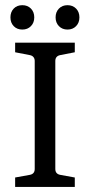

<svg xmlns="http://www.w3.org/2000/svg" viewBox="-20 -736 355 756"><path d="M274.5 -568V-530.2L216.7 -518.9Q207.6 -517.1 202.7 -511.3Q197.8 -505.5 197.8 -496V-70.5Q197.8 -61.1 202.5 -55.3Q207.3 -49.5 216.7 -47.6L274.5 -37.1V0H39.6V-37.1L97.8 -47.6Q107.3 -49.5 112 -55.3Q116.7 -61.1 116.7 -70.5V-496Q116.7 -505.1 111.8 -511.1Q106.9 -517.1 97.8 -518.9L39.6 -530.2V-568ZM292.7 -667.6Q292.7 -646.5 279.6 -633.1Q266.5 -619.6 245.8 -619.6Q225.1 -619.6 212 -633.1Q198.9 -646.5 198.9 -667.6Q198.9 -688.7 212 -702.2Q225.1 -715.6 245.8 -715.6Q266.5 -715.6 279.6 -702.2Q292.7 -688.7 292.7 -667.6ZM114.9 -667.6Q114.9 -646.5 101.8 -633.1Q88.7 -619.6 68 -619.6Q46.9 -619.6 34 -633.1Q21.1 -646.5 21.1 -667.6Q21.1 -688.7 34 -702.2Q46.9 -715.6 68 -715.6Q88.7 -715.6 101.8 -702.2Q114.9 -688.7 114.9 -667.6Z"/></svg>

Font: Rasa
Style: Regular
Weight: 400
Version: Version 1.000;PS 1.000;hotconv 1.0.88;makeotf.lib2.5.647800;